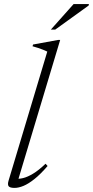

<svg xmlns="http://www.w3.org/2000/svg" viewBox="-20 -908 454 938"><path d="M211 -656Q202 -660.5 190.5 -665Q179 -669.5 166.2 -673.8Q153.5 -678 139 -682L141.5 -690.5L264.5 -713H274L66.5 -22L55.5 -35Q71.5 -33 92.8 -38Q114 -43 141.5 -59.5Q169 -76 202.5 -108L212.5 -97Q177.5 -56.5 148.2 -33.2Q119 -10 95 0Q71 10 51 10Q28.5 10 22.2 1.8Q16 -6.5 22 -26ZM228.5 -763.5 339.5 -888H414.5L413 -881L250 -763.5Z"/></svg>

Font: Newsreader 24pt Light
Style: Italic
Weight: 300
Italic angle: -17°
Designer: Hugues Gentile
Foundry: Production Type
Version: Version 1.003